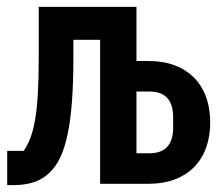

<svg xmlns="http://www.w3.org/2000/svg" viewBox="-20 -536 640 560"><path d="M1 4H18C70 4 102 -10 125 -33C171 -76 194 -170 194 -366V-420H272V0H415C520 0 593 -63 593 -179C593 -295 520 -358 415 -358H378V-516H93V-369C93 -198 78 -138 49 -96H1ZM378 -89V-269H416C460 -269 485 -246 485 -194V-164C485 -112 460 -89 416 -89Z"/></svg>

Font: IBM Mono SemiBold
Style: Regular
Weight: 600
Monospace: yes
Designer: Mike Abbink, Paul van der Laan, Pieter van Rosmalen
Foundry: Bold Monday
Version: Version 2.3